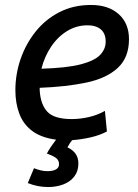

<svg xmlns="http://www.w3.org/2000/svg" viewBox="-20 -553 556 774"><path d="M174 201Q153 201 132.5 197Q112 193 92 185L117 125Q129 130 143 133.5Q157 137 171 137Q193 137 205.5 130Q218 123 218 109Q218 95 208.5 86Q199 77 169 66Q175 54 185.5 38.5Q196 23 206 10Q146 2 110 -25Q74 -52 58 -94.5Q42 -137 42 -189Q42 -254 63 -315Q84 -376 123.5 -425.5Q163 -475 219.5 -504Q276 -533 347 -533Q417 -533 458.5 -496Q500 -459 500 -395Q500 -321 454.5 -279Q409 -237 327.5 -220Q246 -203 140 -199Q140 -196 140 -194Q140 -192 140 -190Q143 -133 170.5 -103Q198 -73 269 -73Q303 -73 338 -81Q373 -89 403 -106L411 -23Q383 -8 346.5 0.5Q310 9 271 12Q265 19 260 27Q255 35 252 41Q275 52 285.5 68Q296 84 296 106Q296 137 279.5 158.5Q263 180 235 190.5Q207 201 174 201ZM147 -276Q249 -279 305 -293.5Q361 -308 383.5 -331.5Q406 -355 406 -385Q406 -418 386.5 -434.5Q367 -451 333 -451Q288 -451 250 -427.5Q212 -404 185.5 -364Q159 -324 147 -276Z"/></svg>

Font: Ubuntu Sans Medium
Style: Italic
Weight: 500
Italic angle: -13.5°
Designer: Dalton Maag Ltd
Foundry: Dalton Maag Ltd
Version: Version 1.006